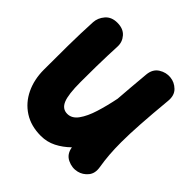

<svg xmlns="http://www.w3.org/2000/svg" viewBox="-173 -713 936 936"><g transform="rotate(45 294.5 -245.0)"><path d="M560.1 -477.5Q550.3 -373 545.7 -300.5Q541 -228 541 -173.3Q541 -127.4 543.9 -89.6Q546.9 -51.8 553.2 -13.2Q559.6 24.9 540 48.3Q520.5 71.8 492.2 78.6Q459.5 86.4 427.2 70.8Q395 55.2 388.7 14.6Q357.4 45.4 320.8 64Q284.2 82.5 242.2 82.5Q173.8 82.5 125 51Q76.2 19.5 50.3 -34.7Q24.4 -88.9 24.4 -156.7Q24.4 -236.3 25.1 -321.8Q25.9 -407.2 30.3 -489.7Q32.2 -521 54.2 -546.4Q76.2 -571.8 116.2 -571.8Q157.2 -571.8 178.7 -547.1Q200.2 -522.5 198.7 -490.2Q197.3 -457 196 -423.1Q194.8 -389.2 194.1 -345.9Q193.4 -302.7 193.4 -240.7Q193.4 -154.8 208.3 -119.6Q223.1 -84.5 257.3 -84.5Q289.1 -84.5 311.8 -116Q334.5 -147.5 350.6 -199Q366.7 -250.5 378.9 -311V-312Q381.8 -351.1 385.5 -396Q389.2 -440.9 394 -493.2Q397.9 -533.2 426.8 -551.3Q455.6 -569.3 487.3 -565.9Q517.6 -563 540.8 -540.5Q564 -518.1 560.1 -477.5Z"/></g></svg>

Font: Mikhak Black
Style: Regular
Weight: 900
Designer: Amin Abedi
Version: Version 3.3